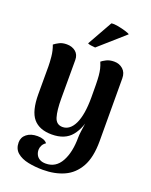

<svg xmlns="http://www.w3.org/2000/svg" viewBox="-174 -833 906 1149"><g transform="rotate(20 279.0 -258.5)"><path d="M245 224Q195 224 151 215Q107 206 80 183Q53 160 53 119Q53 86 79 65.5Q105 45 147 45Q191 45 209 68Q194 78 187 92Q180 106 180 119Q180 137 187.5 151.5Q195 166 210 174.5Q225 183 248 183Q312 183 345 123.5Q378 64 378 -32Q378 -45 381 -69Q384 -93 388 -118Q392 -143 395 -160L403 -186Q390 -96 348 -44.5Q306 7 222 7Q143 7 104 -39Q65 -85 65 -194V-370Q65 -393 61.5 -430Q58 -467 45 -501Q59 -512 78 -521.5Q97 -531 124 -531Q158 -531 180.5 -512.5Q203 -494 203 -460V-216Q203 -139 215.5 -98Q228 -57 268 -57Q291 -57 310 -71.5Q329 -86 342.5 -114.5Q356 -143 363 -185Q370 -227 370 -283Q370 -331 369.5 -364Q369 -397 367 -420Q365 -443 360.5 -462Q356 -481 347 -502Q356 -510 376.5 -520.5Q397 -531 426 -531Q459 -531 482 -510.5Q505 -490 505 -453L506 -53Q506 50 472 110.5Q438 171 379.5 197.5Q321 224 245 224ZM451 -714 289 -571Q277 -572 262 -574Q247 -576 241 -580L331 -740Q347 -743 373.5 -738Q400 -733 423 -726Q446 -719 451 -714Z"/></g></svg>

Font: Arima Thin
Style: Regular
Weight: 100
Designer: Joana Correia and Natanael Gama
Foundry: NDISCOVER
Version: Version 1.101;gftools[0.9.23]